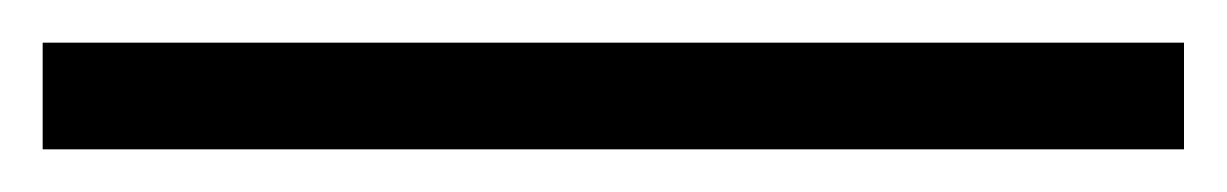

<svg xmlns="http://www.w3.org/2000/svg" viewBox="-20 61 575 90"><path d="M0 81H535V131H0Z"/></svg>

Font: Nyght Serif Medium
Style: Regular
Weight: 500
Designer: Maksym Kobuzan
Version: Version 0.410